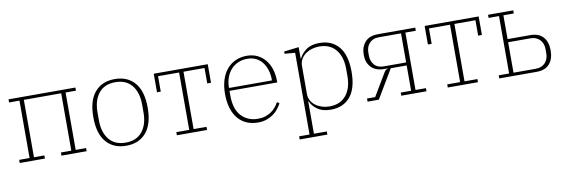

<svg xmlns="http://www.w3.org/2000/svg" viewBox="-53 -914 4444 1509"><g transform="rotate(-10 2169.5 -160.0)"><path d="M42 -25H125V-483H42V-508H576V-483H493V-25H576V0H375V-25H458V-483H160V-25H243V0H42Z M891 -13Q978 -13 1023.5 -70Q1069 -127 1069 -222V-286Q1069 -381 1023.5 -438Q978 -495 891 -495Q804 -495 758.5 -438Q713 -381 713 -286V-222Q713 -127 758.5 -70Q804 -13 891 -13ZM891 12Q789 12 731.5 -55.5Q674 -123 674 -254Q674 -385 731.5 -452.5Q789 -520 891 -520Q993 -520 1050.5 -452.5Q1108 -385 1108 -254Q1108 -123 1050.5 -55.5Q993 12 891 12Z M1296 -25H1399V-483H1231V-360H1201V-508H1632V-360H1602V-483H1434V-25H1537V0H1296Z M1944 12Q1895 12 1855 -4.5Q1815 -21 1786 -54.5Q1757 -88 1741 -138Q1725 -188 1725 -254Q1725 -317 1741 -366.5Q1757 -416 1786 -450Q1815 -484 1855.5 -502Q1896 -520 1945 -520Q1991 -520 2028 -502.5Q2065 -485 2091 -453.5Q2117 -422 2131 -379Q2145 -336 2145 -284V-272H1764V-234Q1764 -126 1815 -71.5Q1866 -17 1947 -17Q1980 -17 2006 -25.5Q2032 -34 2053 -48Q2074 -62 2089.5 -81Q2105 -100 2116 -120L2134 -108Q2123 -87 2106.5 -65.5Q2090 -44 2066.5 -27Q2043 -10 2012.5 1Q1982 12 1944 12ZM2107 -295V-297Q2107 -340 2096 -376.5Q2085 -413 2064.5 -439.5Q2044 -466 2014 -481Q1984 -496 1945 -496Q1904 -496 1871 -481.5Q1838 -467 1814 -440.5Q1790 -414 1777 -377Q1764 -340 1764 -295Z M2241 175H2324V-477L2241 -484V-502L2359 -516V-425H2362Q2379 -462 2418.5 -491Q2458 -520 2524 -520Q2623 -520 2679 -453.5Q2735 -387 2735 -254Q2735 -121 2679 -54.5Q2623 12 2524 12Q2458 12 2418 -16.5Q2378 -45 2362 -83H2359V175H2462V200H2241ZM2518 -15Q2604 -15 2650.5 -72Q2697 -129 2697 -226V-282Q2697 -379 2650.5 -436Q2604 -493 2518 -493Q2487 -493 2458 -484Q2429 -475 2407 -458.5Q2385 -442 2372 -418.5Q2359 -395 2359 -366V-142Q2359 -113 2372 -89.5Q2385 -66 2407 -49.5Q2429 -33 2458 -24Q2487 -15 2518 -15Z M2818 -25H2883L2988 -201Q2996 -215 3003 -220.5Q3010 -226 3019 -228V-230H2989Q2922 -231 2887 -268.5Q2852 -306 2852 -367Q2852 -429 2886.5 -468.5Q2921 -508 2990 -508H3288V-483H3205V-25H3288V0H3087V-25H3170V-227H3043L2908 0H2818ZM3170 -251V-483H2993Q2966 -483 2947 -474.5Q2928 -466 2915.5 -451.5Q2903 -437 2897 -418.5Q2891 -400 2891 -381V-353Q2891 -311 2916.5 -281Q2942 -251 2993 -251Z M3458 -25H3561V-483H3393V-360H3363V-508H3794V-360H3764V-483H3596V-25H3699V0H3458Z M3869 -25H3952V-483H3869V-508H4070V-483H3987V-293H4167Q4236 -293 4270.5 -254Q4305 -215 4305 -147Q4305 -79 4270.5 -39.5Q4236 0 4167 0H3869ZM4164 -25Q4190 -25 4209.5 -33.5Q4229 -42 4241.5 -56Q4254 -70 4260.5 -88.5Q4267 -107 4267 -128V-165Q4267 -186 4260.5 -204.5Q4254 -223 4241.5 -237Q4229 -251 4209.5 -259.5Q4190 -268 4164 -268H3987V-25Z"/></g></svg>

Font: IBM Plex Serif ExtraLight
Style: Regular
Weight: 200
Designer: Mike Abbink, Paul van der Laan, Pieter van Rosmalen
Foundry: Bold Monday
Version: Version 2.5